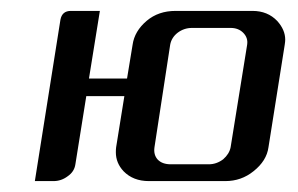

<svg xmlns="http://www.w3.org/2000/svg" viewBox="-20 -332 546 352"><path d="M43.9 0 90.8 -295.9Q93.8 -312 109.9 -312H163.1L143.1 -188H212.9L223.1 -250Q226.6 -274.9 249 -293.9Q270.5 -312 301.8 -312H442.9Q470.7 -312 488.3 -293.5Q502.9 -277.3 502.9 -259.3Q502.9 -255.9 502 -250L472.2 -62Q468.8 -37.1 444.8 -18.1Q422.4 0 393.1 0H252.9Q224.1 0 206.5 -18.1Q192.4 -33.2 192.4 -52.7Q192.4 -58.6 192.9 -62L208 -155.8H138.2L118.2 -30.8Q116.2 -17.1 104 -8.8Q92.3 0 78.1 0ZM263.2 -62Q261.2 -48.3 269 -39.6Q277.3 -30.8 293 -30.8H362.8Q377 -30.8 389.2 -40Q400.4 -49.8 402.8 -62L433.1 -250Q435.1 -262.7 425.8 -272Q417 -280.8 402.8 -280.8H332Q317.4 -280.8 305.7 -272Q294.4 -263.2 292 -250Z"/></svg>

Font: Hhenum
Style: Italic
Weight: 400
Designer: T. Christopher White
Version: Version 1.0